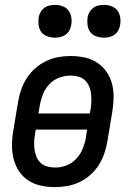

<svg xmlns="http://www.w3.org/2000/svg" viewBox="-20 -757 540 785"><path d="M204 8Q175 8 147 2Q119 -4 96 -19Q73 -34 58 -56.5Q43 -79 36 -106Q29 -133 29 -162Q29 -191 34 -221L54 -341Q58 -365 66.5 -390Q75 -415 89.5 -437.5Q104 -460 124.5 -478Q145 -496 169 -507.5Q193 -519 218.5 -523.5Q244 -528 269 -528Q298 -528 326 -522Q354 -516 377 -501Q400 -486 415.5 -463.5Q431 -441 438 -414Q445 -387 444.5 -358Q444 -329 439 -299L419 -179Q415 -155 406.5 -130Q398 -105 384 -82.5Q370 -60 349.5 -42Q329 -24 305 -12.5Q281 -1 255 3.5Q229 8 204 8ZM347 -293 351 -313Q353 -329 353.5 -345Q354 -361 352 -376.5Q350 -392 343.5 -406Q337 -420 326 -430Q315 -440 299.5 -444Q284 -448 268 -448Q245 -448 222 -439.5Q199 -431 182 -413Q165 -395 156 -372.5Q147 -350 143 -327L137 -293ZM206 -72Q229 -72 251.5 -80.5Q274 -89 291 -107Q308 -125 317.5 -147.5Q327 -170 331 -193L336 -227H126L123 -207Q120 -191 119.5 -175Q119 -159 121.5 -143.5Q124 -128 130 -114Q136 -100 147.5 -90Q159 -80 174.5 -76Q190 -72 206 -72ZM405 -603Q389 -603 373.5 -608.5Q358 -614 349 -626Q340 -638 338 -654Q336 -670 338 -686Q340 -697 346 -707.5Q352 -718 361.5 -725Q371 -732 382.5 -734.5Q394 -737 405 -737Q421 -737 436 -731.5Q451 -726 460 -714Q469 -702 471.5 -686Q474 -670 471 -654Q469 -643 463.5 -632.5Q458 -622 448 -615Q438 -608 427 -605.5Q416 -603 405 -603ZM205 -603Q189 -603 173.5 -608.5Q158 -614 149 -626Q140 -638 138 -654Q136 -670 138 -686Q140 -697 146 -707.5Q152 -718 161.5 -725Q171 -732 182.5 -734.5Q194 -737 205 -737Q221 -737 236 -731.5Q251 -726 260 -714Q269 -702 271.5 -686Q274 -670 271 -654Q269 -643 263.5 -632.5Q258 -622 248 -615Q238 -608 227 -605.5Q216 -603 205 -603Z"/></svg>

Font: Iosevka SS18 Medium
Style: Italic
Weight: 500
Italic angle: -9°
Monospace: yes
Designer: Belleve Invis
Foundry: Belleve Invis
Version: Version 25.1.1; ttfautohint (v1.8.4)